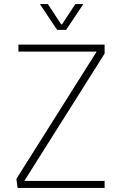

<svg xmlns="http://www.w3.org/2000/svg" viewBox="-20 -918 591 938"><path d="M60 -44 451 -664V-666H70V-700H491V-656L100 -36V-34H491V0H66ZM175 -898H214L279 -799H283L348 -898H387L303 -772H259Z"/></svg>

Font: Chakra Petch ExtraLight
Style: Regular
Weight: 275
Designer: Katatrad Aksorn Co.,Ltd.
Foundry: Cadson Demak Co.,Ltd.
Version: Version 1.000; ttfautohint (v1.6)